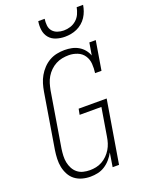

<svg xmlns="http://www.w3.org/2000/svg" viewBox="-175 -1037 850 1127"><g transform="rotate(-20 250.0 -473.5)"><path d="M189 8Q162 8 137 1Q112 -6 92.5 -21Q73 -36 61 -58.5Q49 -81 44 -105.5Q39 -130 40 -157Q41 -184 45 -210L102 -555Q106 -579 113 -602.5Q120 -626 132.5 -648Q145 -670 163 -689Q181 -708 203 -720.5Q225 -733 249.5 -738Q274 -743 298 -743Q321 -743 343 -738.5Q365 -734 384 -723Q403 -712 417 -695Q431 -678 438 -658L451 -735H491L461 -554H421Q425 -583 423 -611.5Q421 -640 406 -662.5Q391 -685 365 -695.5Q339 -706 311 -706Q290 -706 269.5 -702Q249 -698 230 -688Q211 -678 195 -662.5Q179 -647 168 -628.5Q157 -610 151 -590Q145 -570 141 -549L84 -204Q81 -183 80 -161.5Q79 -140 83 -120Q87 -100 96.5 -82Q106 -64 121.5 -51.5Q137 -39 157 -34Q177 -29 199 -29Q218 -29 237.5 -33Q257 -37 275 -47Q293 -57 308 -72Q323 -87 333.5 -104.5Q344 -122 350 -141Q356 -160 359 -180L388 -355H252L259 -391H434L369 0H329L343 -87Q332 -66 315.5 -47Q299 -28 278.5 -15Q258 -2 235 3Q212 8 189 8ZM329 -815Q301 -815 274.5 -823.5Q248 -832 231.5 -852Q215 -872 211 -899.5Q207 -927 212 -955H252Q249 -935 251 -914.5Q253 -894 265 -879.5Q277 -865 296 -858.5Q315 -852 335 -852Q356 -852 376.5 -858.5Q397 -865 413.5 -879.5Q430 -894 439 -914Q448 -934 452 -955H492Q489 -936 482.5 -917.5Q476 -899 465 -882Q454 -865 438 -851.5Q422 -838 404 -830Q386 -822 367 -818.5Q348 -815 329 -815Z"/></g></svg>

Font: Iosevka Slab XLtObl
Style: Regular
Weight: 200
Italic angle: -9°
Monospace: yes
Designer: Belleve Invis
Foundry: Belleve Invis
Version: Version 11.1.1; ttfautohint (v1.8.3)